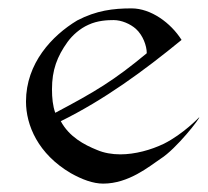

<svg xmlns="http://www.w3.org/2000/svg" viewBox="-20 -438 495 458"><path d="M330.1 -311C252 -246.1 207 -219.2 111.8 -168.9C106 -185.1 104 -204.1 104 -225.1C104 -271 116.2 -303.2 141.1 -337.9C152.8 -354 170.9 -370.1 190.9 -378.9C212.9 -389.2 236.8 -390.1 251 -390.1C270 -390.1 291 -380.9 304.2 -369.1C320.8 -354 330.1 -329.1 330.1 -311ZM413.1 -342.8C387.2 -383.8 339.8 -418 293.9 -418C250 -418 210 -413.1 164.1 -389.2C104 -353 42 -287.1 42 -195.8C42 -139.2 70.8 -70.8 148.9 -24.9C175.8 -9.8 202.1 0 226.1 0C287.1 0 335.9 -41 362.8 -59.1C400.9 -83 459 -158.2 455.1 -158.2C455.1 -158.2 417 -118.2 371.1 -95.2C339.8 -80.1 301.8 -69.8 267.1 -69.8C247.1 -69.8 228 -73.2 211.9 -80.1C180.2 -92.8 145 -111.8 125 -148.9C229 -200.2 321.8 -268.1 413.1 -342.8Z"/></svg>

Font: Pierce
Style: Roman
Weight: 500
Version: Version 0.2.0